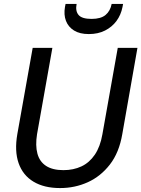

<svg xmlns="http://www.w3.org/2000/svg" viewBox="-20 -943 718 975"><path d="M285 12Q204 12 150 -20.5Q96 -53 74.5 -114.5Q53 -176 68 -262L146 -700H246L168 -261Q159 -204 170 -163Q181 -122 214 -100.5Q247 -79 302 -79Q353 -79 393.5 -98Q434 -117 461.5 -157.5Q489 -198 500 -261L578 -700H678L601 -262Q585 -168 538 -107.5Q491 -47 425.5 -17.5Q360 12 285 12ZM431 -770Q385 -770 356 -788Q327 -806 315 -837Q303 -868 310 -908L313 -923H369Q362 -887 379 -867Q396 -847 445 -847Q492 -847 516 -867Q540 -887 547 -923H605L602 -907Q594 -867 571.5 -836.5Q549 -806 513.5 -788Q478 -770 431 -770Z"/></svg>

Font: DM Sans 16pt Medium
Style: Italic
Weight: 500
Italic angle: -10°
Version: Version 4.004;gftools[0.9.30]